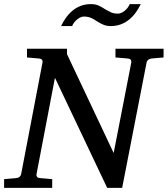

<svg xmlns="http://www.w3.org/2000/svg" viewBox="-34 -906 809 926"><path d="M698.2 -624Q688.5 -623 681.9 -618.4Q675.3 -613.8 672.9 -604L555.2 0H482.9L231 -530.8L142.1 -65.9Q140.6 -58.6 144.5 -53.2Q148.4 -47.9 162.1 -46.9L217.8 -42V0H-14.2V-42L43 -46.9Q63.5 -48.3 67.9 -65.9L170.9 -604Q172.4 -612.3 168.5 -617.7Q164.6 -623 151.9 -624L96.2 -628.9V-670.9H289.1V-645L514.2 -168L599.1 -604Q600.6 -612.3 596.7 -617.7Q592.8 -623 580.1 -624L522.9 -628.9V-670.9H754.9V-628.9ZM645 -886.2Q634.3 -864.3 620.4 -845Q606.4 -825.7 588.6 -811.3Q570.8 -796.9 548.8 -788.6Q526.9 -780.3 500 -780.3Q479.5 -780.3 464.4 -786.9Q449.2 -793.5 433.6 -803.2Q427.2 -807.6 420.9 -811.5Q414.6 -815.4 407 -818.8Q399.4 -822.3 390.4 -824.2Q381.3 -826.2 369.6 -826.2Q363.3 -826.2 355.2 -822.8Q347.2 -819.3 339.4 -813.2Q331.5 -807.1 324.7 -798.8Q317.9 -790.5 314 -780.3H260.7Q271 -802.2 284.9 -821.5Q298.8 -840.8 316.4 -855.2Q334 -869.6 356 -877.9Q377.9 -886.2 404.8 -886.2Q425.3 -886.2 440.7 -879.6Q456.1 -873 471.7 -862.3Q484.4 -855 498.5 -847.7Q512.7 -840.3 535.6 -840.3Q542.5 -840.3 550.5 -843.8Q558.6 -847.2 566.4 -853.3Q574.2 -859.4 580.8 -867.7Q587.4 -876 591.8 -886.2Z"/></svg>

Font: Charis SIL Am
Style: Italic
Weight: 400
Italic angle: -11°
Foundry: SIL International
Version: Version 5.000